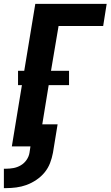

<svg xmlns="http://www.w3.org/2000/svg" viewBox="-33 -755 570 990"><path d="M-13 215V115H-2Q17 115 36.5 111.5Q56 108 74 97.5Q92 87 104 69.5Q116 52 119 33L124 0H28L80 -316H60V-390H92L149 -735H517L499 -621H269L230 -390H323V-316H218L185 -114H264L240 33Q235 60 225 86Q215 112 197 134Q179 156 154.5 172.5Q130 189 104 198.5Q78 208 51 211.5Q24 215 -2 215Z"/></svg>

Font: Iosevka SS04 Heavy Oblique
Style: Regular
Weight: 900
Italic angle: -9°
Monospace: yes
Designer: Belleve Invis
Foundry: Belleve Invis
Version: Version 19.0.0; ttfautohint (v1.8.4)